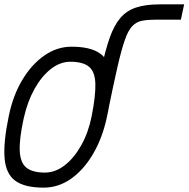

<svg xmlns="http://www.w3.org/2000/svg" viewBox="-29 -846 864 880"><path d="M466 -336H395Q418 -450 436 -533.5Q454 -617 474 -673.5Q494 -730 522.5 -763.5Q551 -797 594.5 -811.5Q638 -826 704 -826H815L800 -756H689Q649 -756 622.5 -751Q596 -746 577 -726Q558 -706 542.5 -661Q527 -616 509 -537.5Q491 -459 466 -336ZM171 14Q84 14 41 -17.5Q-2 -49 -8 -121Q-14 -193 11 -313Q30 -407 72.5 -478.5Q115 -550 173.5 -591Q232 -632 299 -632Q386 -632 430 -600.5Q474 -569 480.5 -497.5Q487 -426 460 -305Q440 -213 397.5 -140.5Q355 -68 297 -27Q239 14 171 14ZM177 -55Q224 -55 267 -88Q310 -121 343 -179.5Q376 -238 391 -313Q410 -409 408 -463.5Q406 -518 378.5 -540.5Q351 -563 293 -563Q247 -563 204.5 -530Q162 -497 129.5 -439Q97 -381 80 -305Q59 -210 61.5 -155Q64 -100 92 -77.5Q120 -55 177 -55Z"/></svg>

Font: Victor Mono
Style: Italic
Weight: 400
Italic angle: -12°
Monospace: yes
Designer: Rune Bjørnerås
Version: Version 1.561;gftools[0.9.30]